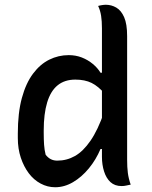

<svg xmlns="http://www.w3.org/2000/svg" viewBox="-20 -777 640 808"><path d="M269 -545Q299 -545 324.5 -535Q350 -525 370.5 -508Q391 -491 403 -471H422V-381Q394 -414 365.5 -428Q337 -442 297 -442Q252 -442 222.5 -418Q193 -394 178.5 -346Q164 -298 164 -228V-218Q164 -190 165.5 -168Q167 -146 172 -126Q182 -113 194 -107Q206 -101 221 -101Q261 -101 295.5 -120.5Q330 -140 361 -185Q392 -230 418 -305V-150H403Q384 -105 354 -68.5Q324 -32 287.5 -10.5Q251 11 212 11Q180 11 151 -4.5Q122 -20 101 -48Q80 -76 67.5 -113.5Q55 -151 55 -196V-215Q55 -302 72 -364.5Q89 -427 119 -467Q149 -507 187.5 -526Q226 -545 269 -545ZM425 -757Q449 -757 469.5 -745Q490 -733 502.5 -704.5Q515 -676 515 -625Q515 -559 515 -493.5Q515 -428 515 -363.5Q515 -299 515 -234.5Q515 -170 515 -105Q515 -73 518 -49.5Q521 -26 530 0Q525 1 520 2Q515 3 510.5 4Q506 5 501.5 5.5Q497 6 492 6Q463 6 445 -10.5Q427 -27 418 -55.5Q409 -84 409 -117Q409 -192 409 -259Q409 -326 409 -390.5Q409 -455 409 -520.5Q409 -586 409 -658Q409 -688 405.5 -710.5Q402 -733 393 -752Q397 -753 401 -754Q405 -755 409 -755.5Q413 -756 417 -756.5Q421 -757 425 -757Z"/></svg>

Font: Recursive Casual Medium
Style: Regular
Weight: 500
Version: Version 1.047